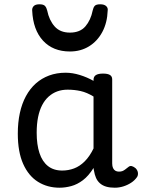

<svg xmlns="http://www.w3.org/2000/svg" viewBox="-20 -858 664 895"><path d="M258 17Q201 17 157 -10.5Q113 -38 88 -94Q63 -150 63 -235Q63 -287 72.5 -331Q82 -375 101 -410Q120 -445 147 -469Q174 -493 209 -506Q244 -519 286 -519Q318 -519 352 -508.5Q386 -498 416 -481V-486Q416 -501 427 -508Q438 -515 460 -515Q482 -515 492.5 -508.5Q503 -502 503 -488V-96Q503 -83 507 -74.5Q511 -66 518 -62Q525 -58 534 -58Q544 -58 550.5 -60.5Q557 -63 563.5 -68Q570 -73 579 -80Q586 -86 595 -83.5Q604 -81 613 -73Q622 -63 623 -52Q624 -41 619 -33Q608 -17 591 -6Q574 5 554.5 11Q535 17 515 17Q492 17 475 12Q458 7 446 -3.5Q434 -14 427.5 -29Q421 -44 418 -63Q418 -64 417 -67.5Q416 -71 416 -75Q393 -38 366.5 -18Q340 2 312 9.5Q284 17 258 17ZM151 -239Q151 -184 164 -144.5Q177 -105 203.5 -84Q230 -63 270 -63Q299 -63 325.5 -73Q352 -83 375 -106Q398 -129 416 -166V-408Q385 -427 356 -433.5Q327 -440 295 -440Q269 -440 247 -432Q225 -424 207 -408Q189 -392 176.5 -368Q164 -344 157.5 -312Q151 -280 151 -239ZM306 -618Q227 -618 180.5 -668.5Q134 -719 130 -809Q129 -821 137 -829.5Q145 -838 164 -838Q183 -838 190 -830Q197 -822 200 -809Q209 -764 234.5 -735Q260 -706 306 -706Q353 -706 378 -735Q403 -764 412 -809Q415 -823 421.5 -830.5Q428 -838 447 -838Q466 -838 475 -829.5Q484 -821 482 -809Q480 -752 457 -709Q434 -666 395 -642Q356 -618 306 -618Z"/></svg>

Font: Playwrite BE WAL
Style: Regular
Weight: 400
Designer: Veronika Burian, José Scaglione
Foundry: TypeTogether
Version: Version 1.002